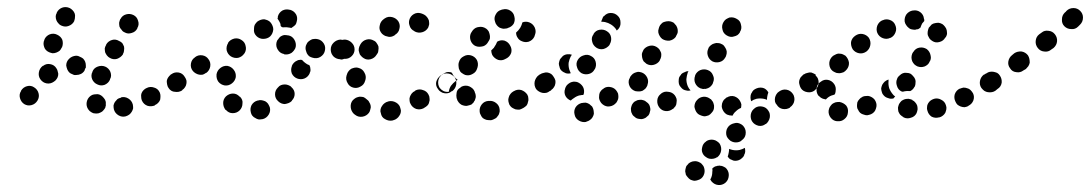

<svg xmlns="http://www.w3.org/2000/svg" viewBox="-20 -312 3111 548"><path d="M356 7Q359 2 360 -3Q360 -9 359 -14Q356 -25 346 -31Q336 -37 325 -34V-33Q319 -32 315 -29Q311 -25 308 -21Q305 -16 304 -11Q304 -5 305 0Q308 11 318 17Q328 23 339 20Q345 18 349 15Q353 12 356 7ZM267 9Q262 12 256 12Q251 12 246 11Q241 9 236 5Q232 1 230 -3Q230 -4 229 -5Q225 -15 229 -26Q233 -36 243 -41Q248 -43 254 -43Q259 -44 264 -42Q269 -40 273 -36Q277 -32 280 -27Q281 -24 282 -21Q282 -18 282 -14Q282 -14 282 -13Q282 -12 282 -10Q282 -9 281 -8Q281 -7 281 -6Q279 -1 275 3Q272 7 267 9ZM437 -27Q438 -32 438 -38Q438 -43 436 -48Q431 -59 420 -62Q409 -66 399 -61Q394 -59 390 -55Q386 -51 384 -46Q382 -41 383 -35Q383 -30 385 -25Q390 -14 401 -10Q411 -7 422 -11V-12Q427 -14 431 -18Q435 -22 437 -27ZM77 -63Q68 -69 57 -66Q46 -63 40 -53V-52Q34 -43 37 -32Q40 -21 49 -15Q59 -9 70 -12Q81 -15 87 -25Q93 -35 90 -46Q87 -57 77 -63ZM511 -72Q512 -78 511 -83Q510 -88 506 -93Q503 -97 499 -100Q494 -103 489 -104Q483 -105 478 -104Q473 -103 468 -99Q463 -96 460 -91Q457 -87 456 -81Q456 -76 457 -71Q458 -65 461 -61Q464 -56 469 -53Q474 -50 479 -50Q484 -49 490 -50Q495 -51 499 -54L500 -55Q504 -58 507 -62Q510 -67 511 -72ZM243 -86Q245 -81 249 -77Q253 -73 258 -71Q268 -66 279 -70Q290 -75 294 -85V-86Q297 -91 297 -96Q297 -102 295 -107Q293 -112 289 -116Q285 -120 280 -122Q270 -126 259 -122Q248 -118 244 -108V-107Q241 -102 241 -96Q241 -91 243 -86ZM146 -97Q147 -102 145 -107Q144 -113 141 -117Q135 -127 123 -129Q112 -131 103 -124H102Q93 -117 91 -106Q89 -95 95 -86Q102 -76 113 -74Q124 -72 134 -79Q139 -82 142 -87Q145 -91 146 -97ZM225 -122Q225 -124 225 -125Q225 -131 223 -136Q221 -141 217 -145Q213 -148 208 -150Q203 -153 198 -153H197Q185 -152 177 -144Q169 -136 169 -125Q170 -119 172 -114Q174 -109 178 -105Q181 -102 187 -100Q192 -97 197 -98H198Q205 -98 211 -101Q217 -104 221 -110Q222 -113 223 -116Q224 -118 225 -119Q225 -121 225 -122ZM280 -163Q282 -158 285 -154Q289 -149 293 -147Q303 -141 314 -144Q325 -148 331 -157V-158Q334 -163 334 -168Q335 -174 334 -179Q332 -184 329 -189Q325 -193 320 -195Q310 -201 300 -198Q289 -195 283 -185V-184Q280 -179 279 -174Q279 -169 280 -163ZM120 -163Q125 -161 130 -160Q136 -160 141 -162Q146 -164 150 -167Q154 -171 156 -176L157 -177Q161 -187 158 -198Q154 -208 143 -213Q133 -218 122 -214Q112 -210 107 -200V-199Q102 -189 106 -178Q109 -168 120 -163ZM321 -236Q323 -231 327 -227Q330 -222 335 -220Q345 -214 356 -218Q367 -221 372 -231V-232Q378 -242 374 -253Q371 -264 361 -269Q351 -274 340 -271Q329 -268 324 -258L323 -257Q321 -252 320 -247Q320 -241 321 -236ZM141 -254Q143 -249 147 -245Q150 -241 155 -239Q166 -234 176 -238Q187 -242 192 -252V-253Q194 -258 194 -263Q195 -269 193 -274Q191 -279 187 -283Q183 -287 179 -289Q168 -294 157 -290Q147 -286 142 -276V-275Q139 -270 139 -265Q139 -259 141 -254Z M750 -6Q748 -11 745 -16Q742 -20 737 -23Q732 -25 727 -26Q721 -27 716 -25H715Q704 -22 698 -12Q693 -2 696 9Q697 14 700 18Q704 23 709 25Q713 28 719 29Q724 29 729 28H730Q741 25 747 15Q753 5 750 -6ZM664 3Q668 -1 670 -6Q672 -11 672 -16Q673 -22 671 -27Q669 -32 665 -36H664Q656 -45 645 -45Q634 -45 625 -37Q617 -29 617 -18Q617 -7 624 2H625Q633 11 644 11Q656 11 664 3ZM812 -63Q809 -67 803 -69Q798 -71 793 -71Q787 -71 782 -69Q777 -67 774 -63L773 -62Q765 -54 765 -43Q765 -31 774 -23Q778 -19 783 -17Q788 -15 793 -15Q799 -16 804 -18Q809 -20 813 -24V-25Q821 -33 821 -44Q821 -55 812 -63ZM512 -73Q513 -78 512 -83Q510 -89 507 -93Q501 -103 490 -105Q478 -107 469 -100H468Q464 -96 461 -92Q458 -87 457 -82Q456 -77 457 -71Q458 -66 461 -61Q465 -57 469 -54Q474 -51 479 -50Q484 -49 490 -50Q495 -51 500 -54V-55Q505 -58 508 -63Q511 -67 512 -73ZM622 -68Q633 -67 642 -74Q651 -81 653 -92V-93Q654 -104 647 -113Q640 -122 629 -124Q618 -125 609 -118Q600 -111 598 -100V-99Q597 -88 603 -79Q610 -70 622 -68ZM863 -126Q861 -127 858 -128Q849 -133 842 -141Q842 -141 841 -141Q838 -142 835 -141Q831 -141 828 -139Q823 -137 819 -133Q815 -129 813 -124V-123Q809 -113 813 -102Q818 -92 828 -88Q833 -86 839 -86Q844 -86 849 -88Q854 -90 858 -94Q862 -98 864 -103V-104Q867 -109 866 -115Q866 -121 863 -126ZM575 -143Q569 -152 558 -154Q546 -156 537 -149L536 -148Q527 -142 525 -131Q523 -119 530 -110Q533 -106 538 -103Q543 -100 548 -99Q553 -98 559 -99Q564 -101 568 -104H569Q578 -111 580 -122Q582 -134 575 -143ZM965 -144Q976 -144 984 -152Q992 -160 992 -171Q992 -182 984 -190Q976 -198 965 -199H964Q952 -199 944 -190Q936 -182 936 -171Q936 -166 938 -161Q940 -155 944 -152Q948 -148 953 -146Q958 -144 964 -144ZM908 -172Q909 -183 901 -192Q894 -200 882 -201H881Q876 -201 871 -200Q866 -198 861 -194Q857 -191 855 -186Q852 -181 852 -175Q852 -170 854 -165Q855 -160 859 -155Q862 -151 867 -149Q872 -147 878 -146H879Q890 -145 899 -153Q907 -160 908 -172ZM639 -151Q649 -145 660 -147Q671 -150 677 -159L678 -160Q684 -170 681 -181Q679 -192 669 -198Q660 -204 649 -202Q637 -199 631 -190V-189Q625 -179 627 -168Q630 -157 639 -151ZM812 -161Q816 -164 819 -168Q823 -173 824 -178Q826 -189 820 -199Q814 -209 803 -211H802Q797 -212 791 -212Q786 -211 781 -208Q777 -205 774 -200Q770 -196 769 -190Q767 -179 773 -170Q779 -160 790 -158L791 -157Q796 -156 802 -157Q807 -158 812 -161ZM712 -209Q716 -205 721 -203Q726 -201 731 -201Q743 -201 751 -208Q759 -216 760 -228Q760 -233 758 -238Q756 -243 753 -247Q749 -252 744 -254Q739 -256 734 -257Q728 -257 723 -255Q718 -253 714 -250Q710 -246 707 -241Q705 -236 705 -231Q705 -230 705 -229Q704 -224 706 -218Q708 -213 712 -209ZM772 -259Q772 -260 773 -262Q773 -264 773 -265Q776 -276 786 -282Q796 -287 807 -284H808Q819 -281 825 -271Q830 -262 827 -251Q826 -245 823 -241Q819 -237 814 -234Q814 -233 813 -233Q812 -233 811 -232Q809 -233 808 -233H807Q798 -235 788 -234Q788 -234 787 -234Q786 -234 784 -235Q783 -236 781 -238Q781 -241 780 -245Q777 -252 772 -259Z M1120 18Q1123 14 1124 8Q1125 3 1123 -2Q1121 -13 1111 -19Q1101 -25 1090 -23L1087 -22Q1082 -21 1077 -17Q1073 -14 1070 -9Q1067 -5 1066 1Q1065 6 1067 11Q1069 23 1079 28Q1089 34 1100 32L1103 31Q1108 30 1113 26Q1117 23 1120 18ZM1033 10Q1036 6 1037 0Q1039 -5 1038 -10Q1037 -16 1034 -20Q1032 -25 1027 -28Q1027 -29 1026 -29Q1022 -33 1017 -35Q1012 -36 1006 -36Q1001 -35 996 -33Q991 -30 987 -26Q980 -18 981 -6Q982 5 990 13Q992 14 994 16Q1003 23 1015 21Q1026 19 1033 10ZM1205 -21Q1207 -26 1206 -31Q1206 -37 1203 -42Q1198 -52 1187 -55Q1177 -59 1166 -54L1164 -52Q1159 -50 1155 -45Q1152 -41 1150 -36Q1148 -31 1149 -25Q1149 -20 1152 -15Q1157 -5 1168 -1Q1179 2 1189 -3L1192 -5Q1196 -7 1200 -11Q1204 -15 1205 -21ZM1278 -91Q1275 -95 1270 -98Q1266 -101 1260 -102Q1255 -103 1249 -102Q1244 -101 1240 -98L1237 -96Q1228 -89 1225 -78Q1223 -67 1230 -58Q1233 -53 1238 -50Q1242 -47 1248 -46Q1253 -45 1258 -46Q1264 -47 1268 -51L1271 -52Q1280 -59 1282 -70Q1284 -81 1278 -91ZM988 -62Q999 -59 1009 -65Q1019 -70 1022 -81L1023 -84Q1026 -95 1020 -105Q1015 -115 1004 -118Q999 -120 993 -119Q988 -118 983 -116Q978 -113 975 -109Q971 -104 970 -99L969 -96Q966 -85 972 -75Q977 -65 988 -62ZM1005 -163Q1006 -157 1010 -153Q1013 -149 1018 -146Q1027 -140 1038 -143Q1049 -146 1055 -156L1057 -159Q1060 -163 1060 -169Q1061 -174 1060 -180Q1058 -185 1055 -189Q1052 -194 1047 -196Q1037 -202 1026 -199Q1015 -196 1009 -186L1008 -184Q1005 -179 1004 -173Q1003 -168 1005 -163ZM937 -147Q940 -145 944 -144Q947 -143 951 -143Q952 -142 954 -142Q959 -142 964 -145Q969 -147 973 -151Q977 -154 979 -159Q981 -165 981 -170Q981 -179 976 -186Q971 -193 962 -196Q959 -197 957 -198Q954 -199 951 -199Q940 -198 932 -190Q924 -182 924 -171Q924 -167 925 -163Q926 -158 930 -153Q933 -149 937 -147ZM1067 -220Q1070 -215 1075 -212Q1079 -209 1085 -208Q1090 -206 1096 -207Q1101 -208 1106 -211Q1107 -212 1108 -213Q1118 -219 1120 -230Q1123 -241 1117 -251Q1111 -260 1100 -263Q1088 -266 1079 -260Q1077 -259 1076 -258Q1066 -251 1064 -240Q1061 -229 1067 -220ZM1150 -260Q1145 -249 1149 -239Q1152 -228 1163 -223Q1163 -222 1164 -222Q1174 -217 1185 -220Q1196 -223 1202 -233Q1204 -238 1205 -243Q1205 -249 1204 -254Q1202 -259 1199 -263Q1195 -268 1191 -270Q1189 -271 1187 -272Q1176 -277 1166 -274Q1155 -270 1150 -260Z M1400 20Q1404 16 1405 11Q1407 6 1406 0Q1405 -11 1396 -18Q1387 -25 1376 -24Q1375 -24 1374 -24Q1362 -23 1355 -14Q1348 -5 1349 6Q1349 11 1352 16Q1354 21 1358 25Q1362 28 1368 30Q1373 31 1378 31Q1380 31 1382 31Q1387 30 1392 27Q1397 25 1400 20ZM1487 -21Q1489 -26 1488 -31Q1488 -37 1485 -42Q1479 -51 1468 -55Q1457 -58 1447 -52L1445 -51Q1440 -48 1437 -44Q1433 -39 1432 -34Q1430 -29 1431 -23Q1432 -18 1434 -13Q1437 -8 1441 -5Q1446 -2 1451 0Q1456 1 1462 1Q1467 0 1472 -3L1474 -4Q1479 -7 1483 -11Q1486 -15 1487 -21ZM1297 -13Q1292 -16 1289 -20Q1285 -25 1284 -30Q1283 -32 1283 -34Q1282 -39 1283 -45Q1283 -50 1286 -55Q1289 -59 1294 -62Q1298 -66 1304 -67Q1315 -69 1324 -63Q1334 -57 1336 -46Q1337 -45 1337 -44Q1338 -40 1338 -35Q1337 -30 1335 -25Q1333 -23 1332 -20Q1329 -17 1326 -14Q1322 -12 1317 -11Q1312 -9 1307 -10Q1301 -11 1297 -13ZM1558 -92Q1555 -96 1550 -99Q1546 -102 1540 -103Q1535 -104 1529 -103Q1524 -102 1520 -98L1517 -97Q1513 -94 1510 -89Q1507 -84 1506 -79Q1505 -74 1506 -68Q1507 -63 1510 -58Q1513 -54 1518 -51Q1523 -48 1528 -47Q1533 -46 1539 -47Q1544 -48 1549 -52L1551 -53Q1560 -60 1562 -71Q1564 -82 1558 -92ZM1231 -82Q1232 -87 1235 -92Q1238 -96 1242 -100L1245 -101Q1249 -104 1255 -106Q1260 -107 1265 -106Q1267 -106 1268 -105Q1269 -105 1270 -104Q1271 -102 1272 -100Q1277 -91 1285 -85Q1286 -85 1286 -84Q1284 -83 1281 -81Q1273 -75 1267 -67Q1262 -59 1261 -50Q1253 -49 1246 -52Q1240 -55 1235 -61Q1232 -66 1231 -71Q1230 -76 1231 -82ZM1292 -111Q1294 -106 1299 -103Q1303 -100 1308 -98Q1319 -95 1329 -101Q1339 -106 1342 -117L1343 -120Q1346 -131 1341 -141Q1335 -151 1324 -154Q1313 -157 1303 -151Q1293 -146 1290 -135L1289 -132Q1288 -127 1289 -121Q1289 -116 1292 -111ZM1436 -182Q1431 -192 1420 -196Q1409 -199 1399 -193Q1396 -185 1391 -178Q1390 -177 1390 -176Q1386 -172 1382 -168Q1382 -165 1383 -161Q1384 -158 1385 -155Q1391 -145 1402 -141Q1413 -138 1423 -144L1425 -145Q1435 -150 1439 -161Q1442 -172 1436 -182ZM1333 -183Q1342 -177 1354 -179Q1365 -180 1372 -190Q1372 -191 1373 -192Q1376 -196 1378 -201Q1379 -207 1378 -212Q1377 -217 1375 -222Q1372 -227 1368 -230Q1358 -237 1347 -235Q1336 -234 1329 -225Q1328 -223 1327 -222Q1320 -213 1322 -201Q1324 -190 1333 -183ZM1491 -248Q1486 -250 1481 -250Q1475 -250 1471 -248Q1469 -240 1465 -233Q1460 -225 1453 -219Q1453 -211 1457 -205Q1461 -198 1468 -195Q1478 -190 1489 -193Q1500 -197 1505 -207Q1506 -210 1507 -213Q1511 -223 1506 -234Q1501 -244 1491 -248ZM1393 -250Q1394 -245 1398 -240Q1401 -236 1406 -233Q1411 -231 1416 -230Q1421 -230 1427 -231Q1428 -231 1429 -232Q1440 -235 1446 -244Q1451 -254 1448 -265Q1446 -276 1436 -282Q1426 -288 1415 -285Q1413 -285 1411 -284Q1400 -281 1395 -271Q1389 -261 1393 -250Z M2007 200Q2008 202 2009 203Q2010 205 2011 206Q2019 215 2030 216Q2041 217 2050 210L2051 209Q2059 202 2060 190Q2061 179 2054 170Q2051 166 2046 164Q2041 161 2035 161Q2034 160 2032 161Q2031 161 2029 161Q2025 162 2022 163Q2021 163 2021 163Q2020 164 2018 165Q2017 166 2015 167Q2014 168 2014 168Q2013 169 2013 169Q2014 174 2013 179Q2013 190 2008 199Q2008 200 2007 200ZM1988 189Q1983 199 1972 202Q1967 204 1961 204Q1956 203 1951 201Q1946 198 1943 194Q1939 190 1937 185Q1937 184 1937 183Q1935 178 1936 173Q1937 167 1939 162Q1942 158 1946 154Q1950 151 1956 149Q1961 148 1966 148Q1972 149 1976 151Q1977 152 1977 152Q1978 152 1978 152Q1980 154 1982 155Q1985 158 1987 161Q1989 164 1990 168Q1990 168 1990 168Q1993 179 1988 189ZM2061 113Q2061 118 2060 123Q2059 129 2057 135Q2059 138 2061 140Q2064 143 2068 144Q2073 147 2078 147Q2084 147 2089 145Q2094 143 2098 139Q2102 136 2104 131V130Q2107 125 2107 120Q2107 115 2106 110Q2099 114 2091 116Q2081 118 2071 116Q2066 115 2061 113ZM2034 98Q2031 94 2026 91Q2022 88 2016 87Q2011 86 2006 87Q2000 88 1996 91L1995 92Q1986 98 1984 109Q1981 120 1988 130Q1991 134 1996 137Q2000 140 2005 141Q2011 142 2016 141Q2022 140 2026 137H2027Q2036 130 2038 119Q2040 108 2034 98ZM2104 51Q2101 46 2096 43Q2091 40 2086 39Q2081 38 2075 40Q2070 41 2065 44Q2060 47 2057 52Q2054 56 2053 62Q2052 67 2053 73Q2054 78 2057 82Q2061 87 2065 90Q2070 93 2075 94Q2080 95 2086 94Q2091 93 2096 90V89Q2106 83 2108 72Q2110 60 2104 51ZM2177 24Q2178 19 2177 13Q2176 8 2173 4Q2167 -6 2155 -8Q2144 -10 2135 -4L2134 -3Q2130 0 2127 4Q2124 9 2123 14Q2122 20 2123 25Q2124 31 2127 35Q2133 44 2145 47Q2156 49 2165 42H2166Q2170 39 2173 34Q2176 29 2177 24ZM1671 23Q1674 18 1675 13Q1675 8 1674 2Q1673 -3 1670 -8Q1666 -12 1662 -15Q1657 -18 1652 -19Q1646 -19 1641 -18H1640Q1629 -15 1623 -6Q1617 4 1620 15Q1622 26 1632 32Q1642 38 1653 36L1654 35Q1659 34 1663 31Q1668 28 1671 23ZM1812 28Q1818 27 1823 24Q1827 21 1831 17Q1834 13 1835 7Q1837 2 1836 -3Q1835 -9 1833 -13Q1830 -18 1825 -21Q1821 -25 1816 -26Q1811 -28 1805 -27Q1800 -27 1795 -24Q1790 -22 1787 -18Q1783 -13 1782 -8Q1780 -3 1781 3Q1781 8 1784 13Q1786 18 1791 21Q1791 22 1792 22Q1796 26 1802 27Q1807 28 1812 28ZM1992 20Q1987 20 1982 18Q1976 16 1972 13Q1972 12 1971 12Q1967 8 1965 3Q1963 -2 1962 -7Q1962 -13 1964 -18Q1966 -23 1970 -27Q1977 -35 1989 -36Q2000 -36 2008 -29Q2008 -29 2009 -29Q2012 -25 2015 -21Q2017 -16 2018 -11Q2018 -9 2018 -6Q2018 -1 2016 3Q2014 7 2011 10Q2008 14 2003 17Q1998 19 1992 20ZM2095 -4Q2096 -9 2096 -14Q2095 -19 2092 -24Q2087 -33 2076 -37Q2065 -40 2055 -34H2054Q2050 -31 2046 -27Q2043 -23 2041 -17Q2040 -12 2040 -7Q2041 -1 2044 4Q2048 11 2055 15Q2062 18 2070 18Q2071 18 2071 18Q2074 11 2080 6Q2087 -1 2095 -4ZM1911 -20Q1912 -25 1911 -30Q1909 -36 1906 -40Q1899 -49 1887 -50Q1876 -52 1867 -45L1866 -44Q1857 -37 1856 -26Q1855 -14 1862 -5Q1869 4 1880 5Q1891 6 1900 -1H1901Q1905 -5 1908 -9Q1911 -14 1911 -20ZM2247 -24Q2248 -29 2247 -34Q2246 -40 2243 -44Q2236 -54 2225 -56Q2214 -58 2204 -51Q2199 -48 2196 -43Q2193 -38 2192 -33Q2191 -28 2192 -22Q2193 -17 2197 -13Q2203 -3 2214 -1Q2225 1 2235 -5V-6Q2240 -9 2243 -14Q2246 -18 2247 -24ZM1745 -35Q1745 -40 1744 -45Q1742 -50 1738 -55Q1731 -63 1719 -64Q1708 -65 1700 -57H1699Q1695 -53 1692 -48Q1690 -43 1690 -38Q1689 -32 1691 -27Q1693 -22 1696 -18Q1704 -9 1715 -8Q1727 -8 1735 -15L1736 -16Q1740 -19 1742 -24Q1745 -29 1745 -35ZM2124 -23Q2122 -29 2122 -34Q2122 -40 2124 -45L2125 -46Q2127 -51 2131 -55Q2135 -58 2140 -60Q2145 -62 2151 -62Q2156 -62 2161 -60Q2165 -58 2168 -55Q2171 -52 2173 -48Q2171 -43 2170 -37Q2169 -32 2169 -27Q2165 -29 2160 -30Q2149 -32 2139 -30Q2131 -28 2124 -23ZM1593 -59V-60Q1595 -65 1598 -69Q1602 -73 1607 -76Q1611 -78 1617 -79Q1622 -79 1627 -78Q1638 -74 1644 -64Q1649 -54 1646 -43L1645 -42Q1645 -42 1645 -42Q1645 -42 1645 -41Q1640 -41 1636 -40H1635Q1626 -38 1618 -32Q1613 -29 1609 -25Q1599 -29 1594 -38Q1589 -48 1593 -59ZM2316 -72Q2317 -77 2316 -82Q2315 -88 2312 -92Q2305 -101 2294 -103Q2283 -105 2273 -99V-98Q2268 -95 2265 -91Q2262 -86 2261 -81Q2260 -75 2262 -70Q2263 -65 2266 -60Q2272 -51 2284 -49Q2295 -47 2304 -53L2305 -54Q2309 -57 2312 -62Q2315 -66 2316 -72ZM1565 -73Q1566 -78 1565 -83Q1563 -89 1560 -93Q1557 -98 1553 -101Q1548 -104 1543 -105Q1537 -106 1532 -104Q1526 -103 1522 -100H1521Q1512 -93 1510 -82Q1508 -71 1514 -61Q1521 -52 1532 -50Q1543 -48 1553 -54V-55Q1558 -58 1561 -63Q1564 -67 1565 -73ZM1793 -52Q1798 -51 1804 -51Q1809 -51 1814 -53Q1819 -56 1823 -60Q1826 -64 1828 -69V-70Q1832 -81 1827 -91Q1822 -101 1812 -105Q1806 -107 1801 -107Q1796 -106 1791 -104Q1786 -102 1782 -97Q1778 -93 1777 -88L1776 -87Q1772 -77 1777 -66Q1782 -56 1793 -52ZM1934 -106Q1928 -104 1924 -100V-99Q1920 -95 1918 -90Q1917 -85 1917 -79Q1917 -74 1919 -69Q1922 -64 1926 -60Q1931 -55 1938 -54Q1944 -52 1951 -54Q1946 -59 1943 -66Q1939 -76 1939 -86Q1940 -96 1943 -105Q1944 -107 1945 -109Q1939 -109 1934 -106ZM1964 -96V-97Q1966 -102 1970 -106Q1974 -110 1979 -112Q1984 -114 1990 -114Q1995 -114 2000 -112Q2011 -108 2015 -97Q2020 -87 2015 -76V-75Q2013 -70 2009 -66Q2005 -62 2000 -60Q1998 -60 1997 -59Q1995 -59 1993 -58Q1990 -59 1988 -58Q1987 -58 1986 -58Q1984 -59 1983 -59Q1981 -59 1979 -60Q1969 -64 1964 -75Q1960 -85 1964 -96ZM1640 -103Q1650 -98 1661 -101Q1672 -104 1677 -114L1678 -115Q1683 -125 1680 -136Q1677 -147 1667 -152Q1657 -158 1646 -154Q1635 -151 1629 -141Q1623 -131 1627 -120Q1630 -109 1640 -103ZM1598 -157Q1591 -156 1585 -151V-150Q1581 -147 1578 -142Q1576 -137 1575 -131Q1575 -126 1577 -121Q1578 -115 1582 -111Q1587 -106 1595 -103Q1602 -101 1609 -103Q1607 -108 1605 -113Q1602 -123 1603 -133Q1605 -143 1609 -151L1610 -152Q1611 -154 1612 -156Q1605 -158 1598 -157ZM1813 -147Q1814 -142 1817 -137Q1821 -133 1825 -130Q1835 -124 1846 -127Q1857 -130 1863 -139V-140Q1866 -145 1867 -150Q1868 -156 1867 -161Q1865 -166 1862 -171Q1859 -175 1854 -178Q1844 -184 1833 -181Q1822 -178 1816 -169V-168Q1813 -163 1812 -158Q1812 -152 1813 -147ZM2013 -137Q2023 -132 2034 -135Q2045 -138 2050 -148L2051 -149Q2053 -154 2054 -159Q2055 -165 2053 -170Q2051 -175 2048 -179Q2045 -184 2040 -186Q2035 -189 2030 -189Q2024 -190 2019 -188Q2014 -187 2009 -183Q2005 -180 2002 -175V-174Q1997 -164 2000 -154Q2003 -143 2013 -137ZM1682 -176Q1691 -170 1702 -172Q1713 -175 1720 -184V-185Q1726 -195 1724 -206Q1722 -217 1712 -223Q1703 -229 1691 -227Q1680 -225 1674 -215V-214Q1667 -205 1670 -194Q1672 -183 1682 -176ZM1859 -219Q1860 -214 1863 -209Q1866 -204 1870 -201Q1879 -195 1891 -196Q1902 -198 1909 -207V-208Q1912 -213 1914 -218Q1915 -223 1914 -229Q1913 -234 1910 -239Q1907 -243 1903 -247Q1898 -250 1893 -251Q1888 -252 1882 -251Q1877 -250 1872 -248Q1868 -245 1864 -240Q1861 -235 1860 -230Q1858 -225 1859 -219ZM2054 -211Q2059 -208 2064 -207Q2070 -206 2075 -208Q2080 -209 2085 -212Q2089 -215 2092 -220V-221Q2098 -230 2095 -241Q2093 -253 2083 -258Q2078 -261 2073 -262Q2068 -263 2062 -262Q2057 -260 2052 -257Q2048 -254 2045 -249Q2039 -239 2042 -228Q2044 -217 2054 -211ZM1703 -266H1704Q1712 -275 1723 -275Q1735 -275 1743 -267Q1751 -260 1751 -248Q1752 -237 1744 -228H1743Q1743 -227 1742 -226Q1741 -226 1740 -225Q1739 -227 1738 -229Q1732 -237 1724 -242Q1716 -247 1707 -249Q1702 -250 1696 -250Q1697 -254 1699 -258Q1700 -262 1703 -266Z M2400 10Q2402 -2 2395 -11Q2387 -19 2376 -21H2375Q2370 -21 2365 -20Q2359 -18 2355 -15Q2351 -11 2348 -6Q2346 -2 2345 4Q2344 15 2351 24Q2358 33 2369 34H2370Q2382 35 2390 28Q2399 21 2400 10ZM2596 11Q2598 6 2599 0Q2599 -5 2598 -10Q2596 -16 2592 -20Q2589 -24 2584 -26Q2584 -27 2584 -27Q2579 -29 2573 -30Q2568 -30 2563 -29Q2557 -27 2553 -24Q2549 -20 2546 -15Q2544 -10 2543 -5Q2543 0 2544 6Q2546 11 2549 15Q2553 19 2558 22Q2558 22 2559 23Q2569 28 2580 24Q2591 21 2596 11ZM2678 10Q2680 5 2681 0Q2682 -6 2680 -11Q2677 -22 2667 -27Q2657 -33 2646 -30Q2640 -28 2636 -25Q2632 -22 2629 -17Q2626 -12 2626 -7Q2625 -1 2627 4Q2630 15 2639 21Q2649 26 2660 23H2661Q2666 22 2671 18Q2675 15 2678 10ZM2479 -23Q2477 -28 2472 -32Q2468 -35 2463 -37Q2458 -39 2452 -38Q2447 -38 2442 -36L2441 -35Q2436 -33 2433 -29Q2429 -25 2427 -20Q2426 -14 2426 -9Q2426 -3 2429 1Q2431 6 2435 10Q2440 14 2445 15Q2450 17 2455 17Q2461 16 2466 14Q2477 9 2480 -2Q2484 -13 2479 -23ZM2757 -46Q2754 -51 2750 -55Q2746 -59 2741 -60Q2736 -62 2730 -62Q2725 -61 2720 -59H2719Q2709 -54 2705 -43Q2702 -32 2707 -22Q2709 -17 2713 -13Q2717 -10 2722 -8Q2728 -6 2733 -6Q2739 -7 2743 -9L2744 -10Q2754 -15 2758 -25Q2762 -36 2757 -46ZM2315 -40Q2312 -45 2311 -50Q2310 -55 2311 -61V-62Q2313 -73 2323 -79Q2332 -86 2343 -84Q2354 -82 2361 -72Q2367 -63 2365 -52V-51Q2365 -49 2364 -46Q2363 -44 2362 -42Q2360 -42 2359 -41Q2349 -39 2341 -32Q2339 -30 2337 -28Q2336 -28 2335 -29Q2334 -29 2333 -29Q2328 -30 2323 -33Q2319 -36 2315 -40ZM2495 -60Q2496 -65 2498 -70Q2501 -75 2505 -79Q2508 -81 2511 -83Q2513 -84 2516 -85Q2516 -83 2516 -80Q2515 -70 2518 -60Q2522 -50 2529 -42Q2531 -39 2535 -37Q2532 -34 2530 -31Q2522 -29 2515 -32Q2507 -34 2502 -40Q2498 -44 2497 -49Q2495 -55 2495 -60ZM2832 -72Q2833 -77 2831 -83Q2830 -88 2827 -92Q2821 -102 2809 -104Q2798 -106 2789 -99H2788Q2779 -92 2777 -81Q2775 -70 2781 -61Q2785 -56 2789 -53Q2794 -50 2799 -49Q2805 -48 2810 -49Q2815 -51 2820 -54Q2825 -57 2828 -62Q2831 -67 2832 -72ZM2309 -98Q2307 -100 2303 -102Q2299 -104 2296 -105Q2290 -106 2285 -104Q2279 -103 2275 -100H2274Q2265 -93 2263 -82Q2261 -71 2267 -61Q2271 -56 2277 -53Q2282 -50 2288 -50Q2287 -57 2289 -65V-66Q2291 -75 2296 -83Q2301 -92 2309 -98ZM2541 -88V-89Q2544 -94 2548 -97Q2552 -101 2557 -103Q2562 -105 2568 -104Q2573 -104 2578 -102Q2583 -99 2586 -95Q2590 -91 2592 -86Q2594 -81 2593 -75Q2593 -70 2591 -65L2590 -64Q2588 -60 2585 -57Q2582 -54 2578 -52Q2577 -52 2576 -52Q2566 -53 2556 -50Q2556 -50 2555 -51Q2554 -51 2553 -51Q2543 -56 2540 -67Q2536 -78 2541 -88ZM2357 -109Q2362 -106 2367 -104Q2372 -103 2377 -103Q2383 -104 2388 -106Q2393 -109 2396 -113L2397 -114Q2404 -123 2403 -134Q2401 -145 2393 -153Q2388 -156 2383 -158Q2378 -159 2372 -159Q2367 -158 2362 -155Q2357 -153 2354 -149L2353 -148Q2346 -139 2347 -128Q2348 -116 2357 -109ZM2582 -143Q2583 -137 2586 -133Q2589 -128 2594 -125Q2598 -122 2604 -121Q2609 -120 2614 -121Q2620 -122 2624 -125Q2629 -128 2632 -133V-134Q2639 -143 2636 -154Q2634 -165 2625 -172Q2615 -178 2604 -176Q2593 -174 2587 -164L2586 -163Q2583 -159 2582 -153Q2581 -148 2582 -143ZM2414 -171Q2421 -162 2432 -160Q2443 -158 2453 -165Q2462 -172 2464 -183Q2466 -194 2460 -204Q2453 -213 2442 -215Q2431 -217 2421 -210Q2411 -203 2409 -192Q2408 -181 2414 -171ZM2628 -212Q2630 -207 2633 -202Q2636 -198 2641 -195Q2650 -189 2661 -192Q2673 -195 2678 -205H2679Q2682 -210 2683 -215Q2683 -221 2682 -226Q2681 -231 2677 -236Q2674 -240 2670 -243Q2665 -246 2659 -247Q2654 -247 2649 -246Q2643 -245 2639 -242Q2635 -238 2632 -234L2631 -233Q2629 -228 2628 -223Q2627 -217 2628 -212ZM2484 -218Q2489 -207 2500 -203Q2511 -199 2521 -204H2522Q2532 -209 2536 -220Q2540 -230 2535 -241Q2531 -251 2520 -255Q2509 -259 2499 -254H2498Q2488 -249 2484 -239Q2480 -228 2484 -218ZM2594 -228 2593 -227Q2588 -227 2583 -228Q2577 -229 2573 -233Q2569 -236 2566 -241Q2563 -245 2562 -251Q2561 -262 2567 -271Q2574 -280 2585 -282H2586Q2598 -284 2607 -277Q2616 -270 2617 -259Q2618 -257 2618 -256Q2618 -254 2618 -252Q2615 -249 2612 -245Q2609 -239 2607 -233Q2604 -231 2601 -229Q2598 -228 2594 -228Z M2834 -96Q2831 -101 2826 -104Q2821 -106 2816 -107Q2811 -108 2805 -107Q2800 -106 2796 -103L2789 -98Q2785 -95 2782 -90Q2779 -86 2778 -80Q2777 -75 2778 -70Q2779 -64 2783 -60Q2789 -50 2800 -49Q2812 -47 2821 -53L2827 -58Q2837 -64 2839 -76Q2840 -87 2834 -96ZM2919 -133Q2919 -139 2918 -144Q2917 -149 2914 -154Q2907 -163 2896 -165Q2884 -166 2875 -160L2869 -155Q2860 -148 2858 -137Q2856 -126 2863 -117Q2869 -107 2881 -106Q2892 -104 2901 -111L2908 -115Q2912 -119 2915 -123Q2918 -128 2919 -133ZM2991 -214Q2984 -223 2973 -224Q2961 -226 2953 -219L2946 -214Q2937 -207 2936 -195Q2935 -184 2942 -175Q2949 -166 2960 -165Q2972 -163 2981 -171L2987 -175Q2996 -183 2997 -194Q2998 -205 2991 -214ZM3063 -281Q3055 -289 3044 -289Q3032 -289 3024 -281Q3022 -278 3019 -276Q3011 -268 3011 -257Q3010 -245 3018 -237Q3026 -229 3038 -229Q3049 -228 3057 -236Q3060 -239 3063 -242Q3071 -250 3071 -262Q3071 -273 3063 -281Z"/></svg>

Font: FRB American Cursive Guidelines Dotted Ultra
Style: Bold Italic
Weight: 1000
Italic angle: -25°
Version: Version 2.0;Modular Font Editor K font №1